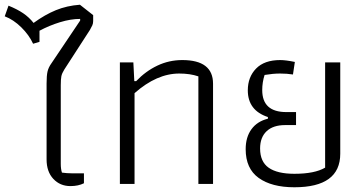

<svg xmlns="http://www.w3.org/2000/svg" viewBox="-29 -778 1539 812"><path d="M168 -104V-425Q168 -458 172 -475.5Q176 -493 189 -511L310 -691V-698Q270 -698 224.5 -684Q179 -670 138 -648V-601L111 -593Q94 -630 61 -662.5Q28 -695 -9 -709L7 -754Q44 -739 69 -722Q94 -705 113 -681Q161 -716 207.5 -735Q254 -754 309 -758L365 -714V-689Q365 -679 361.5 -671Q358 -663 351 -651L243 -484Q233 -468 230.5 -455.5Q228 -443 228 -418V-85Q228 -63 233 -48Q254 -45 275 -45H326V-3Q302 9 269 9Q225 9 196.5 -21.5Q168 -52 168 -104Z M478 -514H535L539 -435H547Q587 -477 636.5 -500.5Q686 -524 742 -524Q872 -524 872 -424V0H810V-455Q775 -467 729 -467Q634 -467 540 -384V0H478Z M1010 -147Q1010 -198 1034.5 -231.5Q1059 -265 1104 -276V-283Q1019 -311 1019 -396Q1019 -452 1054 -488Q1089 -524 1156 -524Q1180 -524 1218 -516L1210 -463Q1185 -467 1155 -467Q1126 -467 1090 -461Q1080 -430 1080 -397Q1080 -304 1182 -304H1223V-249H1177Q1126 -249 1098.5 -223Q1071 -197 1071 -150Q1071 -94 1107.5 -68.5Q1144 -43 1216 -43Q1302 -43 1346 -69V-514H1410V-128Q1410 14 1216 14Q1120 14 1065 -25.5Q1010 -65 1010 -147Z"/></svg>

Font: Athiti
Style: Regular
Weight: 400
Designer: CadsonDemak Team
Foundry: CadsonDemak
Version: Version 1.033